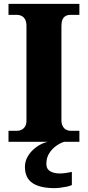

<svg xmlns="http://www.w3.org/2000/svg" viewBox="-20 -734 455 994"><path d="M24 0V-57H70Q81 -57 92 -62.5Q103 -68 110 -79.5Q117 -91 117 -109V-600Q117 -621 110 -633.5Q103 -646 92 -651.5Q81 -657 70 -657H24V-714H391V-657H344Q330 -657 319.5 -651Q309 -645 303.5 -633Q298 -621 298 -599V-111Q298 -94 304.5 -81.5Q311 -69 321.5 -63Q332 -57 344 -57H391V0ZM263 240Q187 240 148 213.5Q109 187 109 130Q109 99 126 72Q143 45 170 26Q197 7 227 0H313Q292 6 270.5 21.5Q249 37 234.5 60Q220 83 220 115Q220 141 239.5 152.5Q259 164 289 164Q303 164 318.5 162Q334 160 352 156V224Q342 229 325 232.5Q308 236 291 238Q274 240 263 240Z"/></svg>

Font: Noto Serif Ethiopic ExtraBold
Style: Regular
Weight: 800
Version: Version 2.102